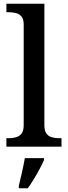

<svg xmlns="http://www.w3.org/2000/svg" viewBox="-20 -780 362 1021"><path d="M14 0V-45H27Q47 -45 65 -50Q83 -55 94.5 -69.5Q106 -84 106 -115V-649Q106 -678 94.5 -692Q83 -706 65 -710.5Q47 -715 27 -715H14V-760H216V-115Q216 -84 227 -69.5Q238 -55 256 -50Q274 -45 295 -45H307V0ZM80 208Q88 176 97 136Q106 96 112 61H214V71Q205 92 190.5 119Q176 146 159.5 173Q143 200 128 221H80Z"/></svg>

Font: Noto Serif Hentaigana Medium
Style: Regular
Weight: 500
Designer: Kazuhiro Yamada
Foundry: nipponia
Version: Version 1.000; ttfautohint (v1.8.4.7-5d5b)